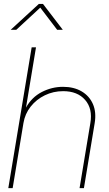

<svg xmlns="http://www.w3.org/2000/svg" viewBox="-20 -972 562 992"><path d="M101.1 -335.9 45.4 0H22.9L143.6 -727.5H166L114.3 -416Q144 -469.7 196 -496.6Q248 -523.4 305.7 -523.4Q361.8 -523.4 401.9 -499.8Q441.9 -476.1 460.2 -434.1Q478.5 -392.1 469.2 -335.9L413.6 0H391.1L446.8 -335.9Q459.5 -410.2 419.9 -455.6Q380.4 -501 306.2 -501Q255.4 -501 211.7 -479.7Q168 -458.5 138.4 -421.1Q108.9 -383.8 101.1 -335.9ZM64 -817.9H35.2L35.6 -818.4L180.7 -951.7H202.1L304.2 -818.4L303.7 -817.9H275.4L188 -932.6Z"/></svg>

Font: Inter Display Thin
Style: Italic
Weight: 100
Italic angle: -9.39999°
Designer: Rasmus Andersson
Foundry: rsms
Version: Version 4.000;git-a52131595